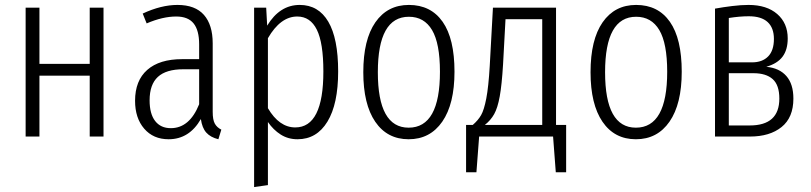

<svg xmlns="http://www.w3.org/2000/svg" viewBox="-20 -554 3290 779"><path d="M344 0V-247H140V0H84V-523H140V-295H344V-523H400V0Z M878 -28 866 11Q834 3 817 -16Q800 -35 795 -71Q748 11 664 11Q602 11 565 -32Q528 -75 528 -145Q528 -227 577.5 -270.5Q627 -314 719 -314H788V-374Q788 -431 765.5 -459Q743 -487 695 -487Q640 -487 575 -459L559 -499Q634 -534 700 -534Q772 -534 807.5 -493.5Q843 -453 843 -378V-100Q843 -68 851.5 -52.5Q860 -37 878 -28ZM788 -131V-273H724Q654 -273 620.5 -242Q587 -211 587 -147Q587 -92 609.5 -63Q632 -34 673 -34Q749 -34 788 -131Z M1352 -264Q1352 -132 1308.5 -60.5Q1265 11 1187 11Q1149 11 1119 -8Q1089 -27 1067 -59V197L1011 205V-523H1060L1064 -450Q1115 -534 1196 -534Q1272 -534 1312 -466Q1352 -398 1352 -264ZM1292 -264Q1292 -380 1265.5 -433.5Q1239 -487 1186 -487Q1118 -487 1067 -399V-115Q1113 -37 1178 -37Q1292 -37 1292 -264Z M1824 -263Q1824 -132 1774.5 -60.5Q1725 11 1638 11Q1551 11 1502.5 -60Q1454 -131 1454 -261Q1454 -393 1503 -463.5Q1552 -534 1639 -534Q1728 -534 1776 -465.5Q1824 -397 1824 -263ZM1513 -261Q1513 -36 1638 -36Q1765 -36 1765 -263Q1765 -378 1733 -432Q1701 -486 1639 -486Q1513 -486 1513 -261Z M2277 -47V145H2235L2224 0H1924L1913 145H1871V-47H1898Q1920 -66 1932 -87Q1944 -108 1953 -154.5Q1962 -201 1967 -286L1980 -523H2236V-47ZM2180 -476H2031L2021 -292Q2016 -209 2007.5 -162.5Q1999 -116 1985 -91Q1971 -66 1947 -47H2180Z M2746 -263Q2746 -132 2696.5 -60.5Q2647 11 2560 11Q2473 11 2424.5 -60Q2376 -131 2376 -261Q2376 -393 2425 -463.5Q2474 -534 2561 -534Q2650 -534 2698 -465.5Q2746 -397 2746 -263ZM2435 -261Q2435 -36 2560 -36Q2687 -36 2687 -263Q2687 -378 2655 -432Q2623 -486 2561 -486Q2435 -486 2435 -261Z M3199 -154Q3199 -77 3151 -38.5Q3103 0 3023 0H2881V-519Q2914 -525 2950.5 -529.5Q2987 -534 3017 -534Q3091 -534 3133.5 -497Q3176 -460 3176 -398Q3176 -352 3155 -324Q3134 -296 3089 -283Q3142 -278 3170.5 -245.5Q3199 -213 3199 -154ZM2937 -481V-301H3031Q3073 -301 3096.5 -325Q3120 -349 3120 -396Q3120 -441 3094.5 -464.5Q3069 -488 3018 -488Q2981 -488 2937 -481ZM3142 -154Q3142 -209 3115 -233Q3088 -257 3037 -257H2937V-45H3022Q3142 -45 3142 -154Z"/></svg>

Font: Fira Sans Extra Condensed Light
Style: Regular
Weight: 300
Width: 1
Designer: Carrois Corporate & Edenspiekermann AG
Foundry: Carrois Corporate GbR & Edenspiekermann AG
Version: Version 4.203